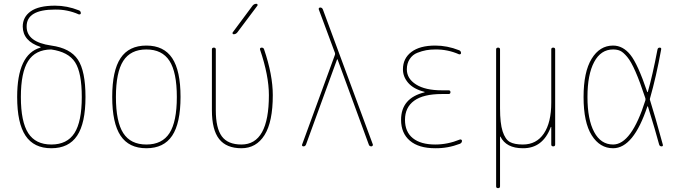

<svg xmlns="http://www.w3.org/2000/svg" viewBox="-20 -770 3540 1010"><path d="M249 -509.8Q166 -508.8 127.9 -448.7Q89.8 -388.7 89.8 -259.8Q89.8 -129.9 128.4 -69.8Q167 -9.8 250 -9.8Q333 -9.8 371.6 -69.8Q410.2 -129.9 410.2 -259.8Q410.2 -387.7 375 -442.4Q339.8 -497.1 249 -509.8ZM70.3 -259.8Q70.3 -484.4 192.4 -519.5Q193.4 -519.5 193.4 -521.5Q193.4 -523.4 192.4 -523.4Q100.6 -553.7 99.6 -629.9Q99.6 -680.7 141.6 -710.4Q183.6 -740.2 269.5 -740.2Q333 -740.2 394.5 -715.8Q404.3 -712.9 405.3 -701.2Q405.3 -697.3 402.3 -695.3Q399.4 -693.4 394.5 -694.3Q335 -720.7 269.5 -719.7Q119.1 -719.7 120.1 -629.9Q120.1 -548.8 250 -530.3Q349.6 -516.6 389.6 -456.5Q429.7 -396.5 429.7 -259.8Q429.7 -122.1 385.7 -56.2Q341.8 9.8 250 9.8Q158.2 9.8 114.3 -56.2Q70.3 -122.1 70.3 -259.8Z M871.6 -449.7Q833 -509.8 750 -509.8Q667 -509.8 628.4 -449.7Q589.8 -389.6 589.8 -259.8Q589.8 -129.9 628.4 -69.8Q667 -9.8 750 -9.8Q833 -9.8 871.6 -69.8Q910.2 -129.9 910.2 -259.8Q910.2 -389.6 871.6 -449.7ZM885.7 -56.2Q841.8 9.8 750 9.8Q658.2 9.8 614.3 -56.2Q570.3 -122.1 570.3 -260.3Q570.3 -398.4 614.3 -464.4Q658.2 -530.3 750 -530.3Q841.8 -530.3 885.7 -464.4Q929.7 -398.4 929.7 -260.3Q929.7 -122.1 885.7 -56.2Z M1250 9.8Q1170.9 9.8 1132.8 -38.6Q1094.7 -86.9 1094.7 -190.4V-509.8Q1094.7 -519.5 1105 -519.5Q1115.2 -519.5 1115.2 -509.8V-190.4Q1115.2 -95.7 1147 -52.7Q1178.7 -9.8 1250 -9.8Q1394.5 -9.8 1394.5 -269.5Q1394.5 -372.1 1347.7 -509.8Q1346.7 -513.7 1349.1 -516.6Q1351.6 -519.5 1356.4 -519.5Q1366.2 -519.5 1369.1 -510.7Q1415 -376 1415 -269.5Q1415 -128.9 1371.6 -59.6Q1328.1 9.8 1250 9.8ZM1209 -589.8Q1205.1 -589.8 1203.6 -593.3Q1202.1 -596.7 1204.1 -599.6L1308.6 -740.2Q1316.4 -750 1329.1 -750Q1333 -750 1334.5 -746.6Q1335.9 -743.2 1334 -740.2L1228.5 -599.6Q1220.7 -589.8 1209 -589.8Z M1576.2 0Q1572.3 0 1569.8 -2.9Q1567.4 -5.9 1569.3 -9.8L1742.2 -482.4Q1743.2 -486.3 1742.2 -491.2L1657.2 -719.7Q1655.3 -723.6 1657.7 -727.1Q1660.2 -730.5 1664.1 -730.5Q1674.8 -730.5 1678.7 -719.7L1941.4 -9.8Q1942.4 -5.9 1939.5 -2.9Q1936.5 0 1933.6 0Q1922.9 0 1919.9 -9.8L1755.9 -457Q1755.9 -458 1753.9 -458Q1752.9 -458 1752.9 -457L1589.8 -9.8Q1585.9 0 1576.2 0Z M2212.9 -284.2Q2213.9 -284.2 2213.9 -285.2Q2213.9 -287.1 2211.9 -287.1Q2155.3 -301.8 2127.4 -334Q2099.6 -366.2 2099.6 -405.3Q2099.6 -462.9 2144 -496.6Q2188.5 -530.3 2269.5 -530.3Q2333 -530.3 2394.5 -505.9Q2404.3 -502.9 2405.3 -491.2Q2405.3 -487.3 2402.3 -485.4Q2399.4 -483.4 2394.5 -484.4Q2335 -510.7 2269.5 -509.8Q2244.1 -509.8 2222.2 -505.9Q2200.2 -502 2175.3 -492.2Q2150.4 -482.4 2135.3 -459.5Q2120.1 -436.5 2120.1 -405.3Q2120.1 -356.4 2168.5 -325.7Q2216.8 -294.9 2304.7 -294.9H2339.8Q2349.6 -294.9 2349.6 -285.2Q2349.6 -275.4 2339.8 -275.4H2304.7Q2207 -275.4 2158.7 -240.2Q2110.4 -205.1 2110.4 -139.6Q2110.4 -76.2 2151.9 -43Q2193.4 -9.8 2269.5 -9.8Q2335 -9.8 2399.4 -36.1Q2403.3 -37.1 2406.7 -35.2Q2410.2 -33.2 2410.2 -29.3Q2410.2 -18.6 2399.4 -13.7Q2335.9 10.7 2269.5 9.8Q2182.6 9.8 2136.2 -29.8Q2089.8 -69.3 2089.8 -139.6Q2089.8 -253.9 2212.9 -284.2Z M2589.8 210V-509.8Q2589.8 -519.5 2600.1 -519.5Q2610.4 -519.5 2610.4 -509.8V-200.2Q2610.4 -121.1 2624 -79.1Q2637.7 -37.1 2661.6 -23.4Q2685.5 -9.8 2730.5 -9.8Q2801.8 -9.8 2840.8 -67.4Q2879.9 -125 2879.9 -230.5V-509.8Q2879.9 -519.5 2890.1 -519.5Q2900.4 -519.5 2900.4 -509.8V-9.8Q2900.4 0 2890.1 0Q2879.9 0 2879.9 -9.8V-101.6Q2879.9 -102.5 2878.9 -102.5Q2877 -102.5 2877 -100.6Q2835 10.7 2730.5 9.8Q2642.6 9.8 2612.3 -51.8Q2611.3 -51.8 2610.4 -50.8V210Q2610.4 219.7 2600.1 219.7Q2589.8 219.7 2589.8 210Z M3205.1 -509.8Q3140.6 -509.8 3105.5 -443.8Q3070.3 -377.9 3070.3 -259.8Q3070.3 -141.6 3105.5 -75.7Q3140.6 -9.8 3205.1 -9.8Q3301.8 -9.8 3375 -242.2Q3376 -248 3375 -252.9Q3346.7 -338.9 3323.2 -392.6Q3299.8 -446.3 3279.3 -470.7Q3258.8 -495.1 3243.2 -502.4Q3227.5 -509.8 3205.1 -509.8ZM3205.1 9.8Q3135.7 9.8 3092.8 -58.1Q3049.8 -126 3049.8 -259.8Q3049.8 -391.6 3092.3 -460.9Q3134.8 -530.3 3205.1 -530.3Q3256.8 -530.3 3295.9 -481.9Q3335 -433.6 3384.8 -286.1Q3384.8 -285.2 3386.2 -285.2Q3387.7 -285.2 3387.7 -286.1Q3412.1 -371.1 3438.5 -508.8Q3440.4 -519.5 3450.2 -519.5Q3460 -519.5 3458 -509.8Q3431.6 -365.2 3399.4 -252.9Q3397.5 -248 3399.4 -243.2Q3424.8 -163.1 3466.8 -8.8Q3468.8 0 3460 0Q3450.2 0 3447.3 -9.8Q3428.7 -80.1 3388.7 -209Q3387.7 -210.9 3385.7 -210.9Q3312.5 9.8 3205.1 9.8Z"/></svg>

Font: Rounded-X Mgen+ 1m thin
Style: Regular
Weight: 100
Designer: [Source Han Sans]
Ryoko NISHIZUKA  (kana & ideographs); Paul D. Hunt (Latin, Greek & Cyrillic); Wenlong ZHANG  (bopomofo
Version: Version 1.059.20150602